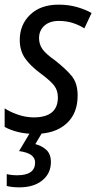

<svg xmlns="http://www.w3.org/2000/svg" viewBox="-23 -566 417 826"><path d="M128 10Q213 10 262 -33.5Q311 -77 311 -155Q311 -208 285.5 -239Q260 -270 214 -306Q173 -335 159 -355.5Q145 -376 145 -402Q145 -435 168 -455.5Q191 -476 230 -476Q263 -476 290.5 -467Q318 -458 340 -444L371 -510Q345 -525 308.5 -535.5Q272 -546 229 -546Q152 -546 107 -503Q62 -460 62 -394Q62 -348 85 -315Q108 -282 153 -249Q196 -217 211 -196.5Q226 -176 226 -147Q226 -61 122 -61Q88 -61 53.5 -73Q19 -85 -3 -100V-20Q20 -7 53 1.5Q86 10 128 10ZM60 240Q122 240 159 210Q196 180 196 131Q196 97 176.5 79Q157 61 129 54L161 0H109L59 84Q128 93 128 133Q128 188 51 188Q26 188 6 183V234Q28 240 60 240Z"/></svg>

Font: Noto Sans UI SemiCondensed
Style: Italic
Weight: 400
Width: 4
Italic angle: -12°
Designer: Monotype Design Team
Foundry: Monotype Imaging Inc.
Version: Version 1.901